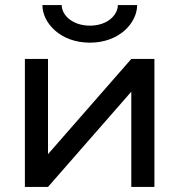

<svg xmlns="http://www.w3.org/2000/svg" viewBox="-20 -736 706 756"><path d="M497 0H588V-504H497L169 -129V-504H78V0H169L497 -375ZM147 -716C147 -647 216 -568 334 -568C451 -568 520 -647 520 -716H444C444 -676 402 -635 334 -635C266 -635 223 -676 223 -716Z"/></svg>

Font: Hibana 45 SubMedium
Style: Regular
Weight: 500
Width: 6
Designer: pygmalion
Foundry: ybstudio
Version: Version 2021.007;FEAKit 1.0